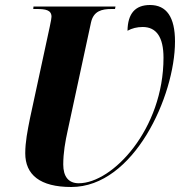

<svg xmlns="http://www.w3.org/2000/svg" viewBox="-20 -740 731 768"><path d="M265 8C516 8 680 -357 680 -574C680 -672 646 -720 580 -720C521 -720 491 -686 490 -617C508 -627 528 -632 551 -632C605 -632 634 -592 634 -509C634 -223 430 -7 295 -7C253 -7 233 -35 233 -82C233 -129 241 -174 251 -219L344 -650C354 -696 387 -704 426 -704H440L442 -714H114L113 -704H127C162 -704 186 -700 186 -673C186 -668 184 -657 179 -633L100 -267C90 -217 81 -172 81 -127C81 -41 140 8 265 8Z"/></svg>

Font: Noto Serif Display Condensed ExtraBold
Style: Italic
Weight: 800
Width: 3
Italic angle: -12°
Designer: Monotype Design Team
Foundry: Monotype Imaging Inc.
Version: Version 2.009